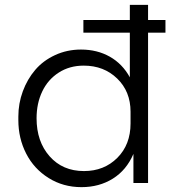

<svg xmlns="http://www.w3.org/2000/svg" viewBox="-20 -750 724 787"><path d="M314 17.1Q238.8 17.1 179 -20.5Q119.1 -58.1 87.2 -120.6Q55.2 -183.1 55.2 -257.8V-272Q55.2 -326.2 73.5 -375.7Q91.8 -425.3 124.3 -463.4Q156.7 -501.5 205.8 -524.2Q254.9 -546.9 312 -546.9Q378.4 -546.9 430.2 -517.6Q481.9 -488.3 512.2 -433.1V-616.2H321.8V-668H512.2V-730H586.9V-668H658.2V-616.2H586.9V0H526.9V-119.1Q498.5 -52.7 442.6 -17.8Q386.7 17.1 314 17.1ZM324.2 -48.8Q406.7 -48.8 460.9 -103Q515.1 -157.2 515.1 -244.1V-292Q515.1 -375 460.4 -428Q405.8 -481 323.2 -481Q265.1 -481 220.7 -452.4Q176.3 -423.8 153.1 -375Q129.9 -326.2 129.9 -265.1Q129.9 -169.9 183.3 -109.4Q236.8 -48.8 324.2 -48.8Z"/></svg>

Font: Sora Light
Style: Regular
Weight: 300
Designer: Jonathan Barnbrook, Julián Moncada
Foundry: Barnbrook Fonts
Version: Version 2.000